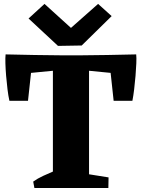

<svg xmlns="http://www.w3.org/2000/svg" viewBox="-20 -940 708 960"><path d="M244.5 0V-662H425.2V0ZM152 0 146 -32Q167.5 -47.5 195.6 -60.5Q223.8 -73.5 251 -85L252 0ZM381.8 0 384.8 -75 522.8 -53 521.8 0ZM27 -436Q21.5 -460.5 17.5 -493.6Q13.5 -526.8 10.6 -560.6Q7.8 -594.5 7 -623.4Q6.2 -652.2 8 -668L142.8 -646.2L120 -436ZM25 -564.8 8 -668Q87.8 -666 153.6 -665Q219.5 -664 277.6 -663.5Q335.8 -663 393.9 -663.5Q452 -664 516.6 -665Q581.2 -666 660.2 -668L643.5 -564.8L335 -595ZM548.2 -436 525.5 -646.2 661 -668Q662.8 -652.2 661.6 -623.4Q660.5 -594.5 657.6 -560.6Q654.8 -526.8 650.8 -493.6Q646.8 -460.5 642 -436ZM270 -710.5 122.8 -847.5 202.5 -920.5 334.8 -800.5 470.5 -920.5 538.2 -859.5 388.5 -712.5Z"/></svg>

Font: Eczar
Style: Regular
Weight: 400
Designer: Vaibhav Singh
Foundry: Rosetta Type Foundry
Version: Version 2.000